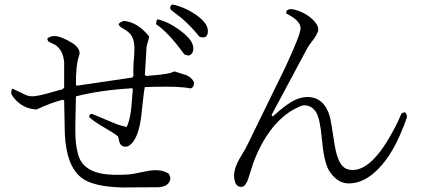

<svg xmlns="http://www.w3.org/2000/svg" viewBox="-20 -784 1880 847"><path d="M860 -622Q824 -667 780 -705L737 -738L735 -740Q726 -750 735 -760Q737 -763 740 -764Q792 -755 847 -717Q897 -682 897 -647Q897 -610 860 -622ZM811 -539 793 -544Q725 -639 669 -677Q669 -694 675 -699Q727 -687 782 -644Q833 -605 833 -570Q833 -548 816 -540Q813 -539 811 -539ZM836 -420Q836 -398 821 -394Q773 -404 658 -401Q634 -400 619 -400Q615 -386 605 -289Q594 -174 552 -143Q549 -142 547 -140Q543 -137 533 -137Q512 -137 506 -160L501 -182Q485 -196 424 -231Q391 -251 373 -268Q373 -280 385 -282L495 -236Q518 -228 539 -224Q558 -263 563 -355Q565 -378 566 -390L563 -395Q421 -386 315 -359Q311 -211 313 -178Q316 -127 327 -95Q354 -16 480 -13Q500 -12 543 -14Q556 -14 623 -28Q687 -42 724 -18Q736 0 729 15Q716 42 674 42L517 43Q387 39 338 -1Q272 -54 266 -194L263 -341L257 -344Q208 -332 141 -301Q79 -304 39 -355Q34 -362 30 -369Q28 -386 35 -393L96 -364Q110 -359 122 -359Q148 -359 222 -381Q242 -387 256 -390L263 -398V-510Q258 -565 222 -587L195 -600Q189 -605 189 -615Q204 -625 220 -625Q249 -625 301 -593L309 -587Q331 -570 331 -549Q331 -542 328 -536Q314 -495 315 -410L319 -406L564 -442L569 -450Q566 -469 572 -542Q573 -557 573 -569Q573 -618 550 -639Q541 -648 525 -657Q499 -671 505 -680Q509 -685 525 -692Q587 -687 638 -623Q638 -618 628 -584Q626 -576 626 -569L619 -453L625 -449Q706 -455 731 -462Q741 -465 750 -469L803 -452Q828 -441 836 -420Z M1242 -725Q1243 -754 1291 -738Q1342 -721 1371 -685Q1384 -669 1384 -655Q1384 -636 1353 -597Q1341 -581 1336 -572L1178 -277L1183 -270Q1253 -334 1296 -349Q1317 -356 1336 -356Q1410 -356 1435 -270Q1440 -252 1455 -153Q1468 -64 1501 -43Q1516 -34 1536 -34Q1631 -34 1735 -247Q1743 -264 1751 -283L1763 -289L1768 -287Q1775 -280 1775 -270Q1775 -263 1760 -225L1758 -221Q1705 -83 1625 -17Q1576 23 1524 25Q1474 28 1438 -22Q1434 -27 1431 -32Q1409 -70 1400 -170Q1392 -261 1374 -290Q1372 -293 1370 -295Q1350 -322 1316 -319Q1305 -317 1277 -302Q1163 -238 1098 -67L1073 11Q1069 19 1065 26Q1056 43 1038 40Q1019 36 1014 7Q1006 -34 1042 -93Q1067 -134 1072 -146L1239 -488Q1306 -632 1306 -659Q1306 -690 1255 -718Q1261 -715 1242 -725Z"/></svg>

Font: cwTeXKai
Style: Medium
Weight: 500
Version: Version 1.17